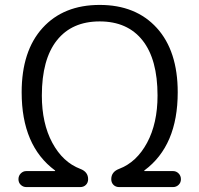

<svg xmlns="http://www.w3.org/2000/svg" viewBox="-20 -760 810 780"><path d="M87 0Q74 0 64.5 -9Q55 -18 55 -32Q55 -46 64.5 -55.5Q74 -65 87 -65H203Q204 -65 204 -66Q204 -68 203 -68Q68 -168 68 -385Q68 -553 153 -646.5Q238 -740 385 -740Q532 -740 617 -646.5Q702 -553 702 -385Q702 -168 567 -68Q566 -68 566 -66Q566 -65 567 -65H683Q696 -65 705.5 -55.5Q715 -46 715 -32Q715 -18 705.5 -9Q696 0 683 0H464Q450 0 441 -9Q432 -18 432 -32Q432 -62 464 -74Q535 -101 577.5 -180Q620 -259 620 -372Q620 -519 559 -596Q498 -673 385 -673Q272 -673 211 -596Q150 -519 150 -372Q150 -259 192.5 -180Q235 -101 306 -74Q338 -62 338 -32Q338 -18 329 -9Q320 0 306 0Z"/></svg>

Font: Rounded Mplus 1c
Style: Regular
Weight: 400
Version: Version 1.059.20150529